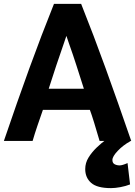

<svg xmlns="http://www.w3.org/2000/svg" viewBox="-22 -718 696 989"><path d="M550 251Q571 251 598 246Q625 241 648 232L635 122Q608 134 594 134Q580 134 568.5 128Q557 122 557 106Q557 88 584.5 59Q612 30 650 9V0H526Q501 18 476 42Q451 66 434 93.5Q417 121 417 153Q417 197 447.5 224Q478 251 550 251ZM654 8Q584 -195 522.5 -365Q461 -535 396 -698H256Q191 -536 129 -365.5Q67 -195 -2 8H146Q157 -30 171 -71Q185 -112 199 -152H441Q449 -131 462.5 -87.5Q476 -44 491 8ZM410 -261H229Q248 -321 267.5 -379.5Q287 -438 306 -492L322 -539H318L334 -492Q353 -439 372 -380Q391 -321 410 -261Z"/></svg>

Font: Repo Bold
Style: Bold
Weight: 700
Designer: Stefan Peev
Foundry: Context Ltd
Version: Version 1.502